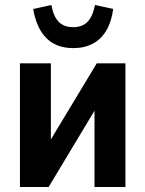

<svg xmlns="http://www.w3.org/2000/svg" viewBox="-20 -750 583 770"><path d="M60 0V-496H184V-131H148L368 -496H483V0H359V-366H395L175 0ZM273 -557Q230 -557 197.5 -574Q165 -591 143.5 -626Q122 -661 113 -714L186 -730Q194 -685 215 -663Q236 -641 273 -641Q310 -641 331 -662.5Q352 -684 361 -730L434 -714Q427 -662 406 -627Q385 -592 351.5 -574.5Q318 -557 273 -557Z"/></svg>

Font: Nunito Sans 10pt Condensed ExtraBold
Style: Regular
Weight: 800
Width: 3
Designer: Vernon Adams
Foundry: Vernon Adams
Version: Version 3.101;gftools[0.9.27]